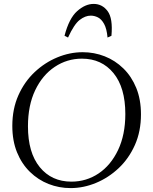

<svg xmlns="http://www.w3.org/2000/svg" viewBox="-20 -947 784 982"><path d="M403 -680Q462 -680 515.5 -659Q569 -638 611 -597Q653 -556 677 -497Q701 -438 701 -362Q701 -275 670 -205.5Q639 -136 587 -87Q535 -38 471 -11.5Q407 15 341 15Q282 15 228.5 -6Q175 -27 133 -68Q91 -109 67 -168Q43 -227 43 -303Q43 -390 74 -459.5Q105 -529 157 -578Q209 -627 273 -653.5Q337 -680 403 -680ZM345 -18Q422 -18 484.5 -60Q547 -102 584 -180Q621 -258 621 -364Q621 -499 560.5 -573Q500 -647 399 -647Q323 -647 260 -605Q197 -563 160 -485.5Q123 -408 123 -301Q123 -166 183.5 -92Q244 -18 345 -18ZM328 -755 310 -764Q333 -853 374.5 -890Q416 -927 459 -927Q503 -927 530.5 -890Q558 -853 550 -764L530 -755Q526 -800 512.5 -824.5Q499 -849 481 -858Q463 -867 444 -867Q416 -867 387.5 -845Q359 -823 328 -755Z"/></svg>

Font: Bona Nova SC
Style: Italic
Weight: 400
Italic angle: -4°
Designer: Mateusz Machalski
Foundry: Capitalics
Version: Version 4.001; ttfautohint (v1.8.4.7-5d5b)